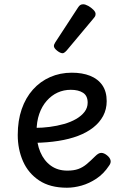

<svg xmlns="http://www.w3.org/2000/svg" viewBox="-20 -859 566 898"><path d="M293 19Q214 19 163 -15Q112 -49 87.5 -105Q63 -161 63 -228Q63 -295 81.5 -348.5Q100 -402 134 -440Q168 -478 214.5 -498.5Q261 -519 316 -519Q365 -519 401.5 -504.5Q438 -490 458.5 -460.5Q479 -431 479 -386Q479 -348 462.5 -317Q446 -286 416 -262.5Q386 -239 345 -223.5Q304 -208 253 -200Q202 -192 145 -191V-261Q178 -261 212.5 -265.5Q247 -270 279 -279Q311 -288 336 -302.5Q361 -317 375.5 -336Q390 -355 390 -379Q390 -411 368.5 -425Q347 -439 311 -439Q278 -439 249.5 -426Q221 -413 198.5 -387.5Q176 -362 163.5 -326Q151 -290 151 -244Q151 -189 168.5 -148Q186 -107 218 -84Q250 -61 295 -61Q325 -61 346 -68.5Q367 -76 385.5 -91.5Q404 -107 426 -129Q441 -144 453.5 -144Q466 -144 480 -133Q494 -122 497 -109.5Q500 -97 490 -84Q465 -46 431 -23.5Q397 -1 361.5 9Q326 19 293 19ZM273 -610Q262 -610 247 -622Q232 -634 232 -644Q232 -647 233 -650Q234 -653 238 -660L345 -824Q350 -832 355.5 -835.5Q361 -839 369 -839Q379 -839 392.5 -831.5Q406 -824 416.5 -813.5Q427 -803 427 -794Q427 -787 424.5 -782.5Q422 -778 415 -770L292 -623Q280 -610 273 -610Z"/></svg>

Font: Playwrite PL
Style: Regular
Weight: 400
Designer: Veronika Burian, José Scaglione
Foundry: TypeTogether
Version: Version 1.002